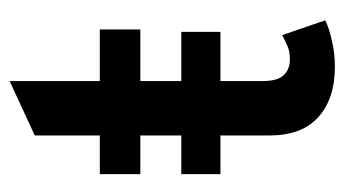

<svg xmlns="http://www.w3.org/2000/svg" viewBox="-178 -523 714 398"><g transform="rotate(-90 179.0 -324.0)"><path d="M335.9 -6.8Q319.3 1.5 292.5 7.3Q266.6 13.2 238.8 13.2Q173.3 13.2 134.8 -21.5Q97.2 -55.7 97.2 -122.1V-224.1H17.1V-305.2H97.2V-390.1H17.1V-474.1H97.2V-608.9L210 -661.1V-474.1H316.9V-390.1H210V-305.2H312V-224.1H210V-136.2Q210 -105 222.7 -92.3Q234.9 -80.1 254.9 -80.1Q271 -80.1 282.2 -85Q293 -89.4 305.2 -96.2Z"/></g></svg>

Font: Post Grotesk Medium
Style: Medium
Weight: 500
Version: Version 1.0